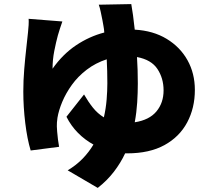

<svg xmlns="http://www.w3.org/2000/svg" viewBox="-20 -835 1040 939"><path d="M622 -815Q626 -793 630.5 -761Q635 -729 639 -690Q729 -685 795 -645Q861 -605 897 -540.5Q933 -476 933 -395Q933 -307 895.5 -236.5Q858 -166 784.5 -125.5Q711 -85 602 -85Q600 -85 597 -85Q594 -85 592 -85Q570 -38 537 5Q504 48 458 84L311 -2Q353 -27 384 -59Q415 -91 437 -128Q395 -151 361 -185.5Q327 -220 305 -264L391 -373Q411 -338 434 -309Q457 -280 488 -261Q498 -305 501.5 -348Q505 -391 505 -428Q505 -487 502 -545Q447 -527 404 -494Q361 -461 331.5 -420Q302 -379 284.5 -337Q267 -295 261 -259Q259 -245 258.5 -236.5Q258 -228 258 -217Q258 -210 259.5 -191.5Q261 -173 263.5 -152.5Q266 -132 269 -117L130 -99Q113 -155 103.5 -233.5Q94 -312 94 -387Q94 -441 98.5 -496Q103 -551 108.5 -598.5Q114 -646 117 -677Q119 -694 120 -712.5Q121 -731 120 -743L285 -730Q278 -711 272.5 -693Q267 -675 263 -662Q254 -629 245.5 -586Q237 -543 237 -499Q287 -570 352 -613.5Q417 -657 490 -676Q489 -693 486 -708Q483 -723 481 -736Q477 -756 472.5 -777.5Q468 -799 463 -812ZM654 -427Q654 -382 651 -334Q648 -286 639 -237Q710 -248 745 -290Q780 -332 780 -393Q780 -452 750 -497.5Q720 -543 650 -556Q652 -525 653 -492.5Q654 -460 654 -427Z"/></svg>

Font: Source Han Sans CN Heavy
Style: Regular
Weight: 900
Designer: Ryoko NISHIZUKA 西塚涼子 (kana, bopomofo & ideographs); Paul D. Hunt (Latin, Greek & Cyrillic); Sandoll Communications 산돌커뮤니
Foundry: Adobe
Version: Version 2.000;hotconv 1.0.107;makeotfexe 2.5.65593